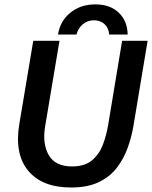

<svg xmlns="http://www.w3.org/2000/svg" viewBox="-20 -834 686 866"><path d="M300.8 11.7Q169.2 11.7 106.7 -64.6Q44.2 -140.8 67.5 -276.7L130 -650H248.3L183.3 -262.5Q170.8 -185 200 -134.2Q229.2 -83.3 305 -83.3Q362.5 -83.3 395.4 -111.3Q428.3 -139.2 444.2 -181.7Q460 -224.2 467.5 -268.3L530.8 -650H645.8L581.7 -265Q573.3 -215.8 555.8 -167.1Q538.3 -118.3 507.1 -77.5Q475.8 -36.7 425.4 -12.5Q375 11.7 300.8 11.7ZM241.7 -678.3Q250.8 -738.3 296.7 -776.2Q342.5 -814.2 410 -814.2Q477.5 -814.2 516.2 -776.2Q555 -738.3 555.8 -678.3H472.5Q470 -708.3 451.2 -725.4Q432.5 -742.5 404.2 -742.5Q374.2 -742.5 352.9 -724.2Q331.7 -705.8 325 -678.3Z"/></svg>

Font: Familjen Grotesk Medium
Style: Italic
Weight: 500
Italic angle: -9.46201°
Designer: Anders Wikstroem, Jonas Baeckman, Matilda Gysing, Kristian Moeller
Foundry: Familjen STHLM AB
Version: Version 2.002; ttfautohint (v1.8.4.7-5d5b)